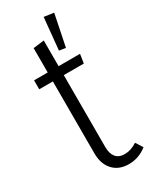

<svg xmlns="http://www.w3.org/2000/svg" viewBox="-197 -795 683 854"><g transform="rotate(-30 144.0 -367.5)"><path d="M243 -739 210 -577 177 -582 193 -746ZM288 -22Q246 11 195 11Q144 11 114.5 -21Q85 -53 85 -107V-477H15V-523H85V-648L141 -655V-523H251L244 -477H141V-107Q141 -74 156 -55.5Q171 -37 201 -37Q233 -37 265 -58Z"/></g></svg>

Font: Fira Sans Extra Condensed Light
Style: Regular
Weight: 300
Width: 1
Designer: Carrois Corporate & Edenspiekermann AG
Foundry: Carrois Corporate GbR & Edenspiekermann AG
Version: Version 4.203